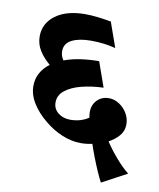

<svg xmlns="http://www.w3.org/2000/svg" viewBox="-84 -699 729 879"><g transform="rotate(10 280.5 -259.5)"><path d="M445 114Q435 95 422 65.5Q409 36 396.5 3.5Q384 -29 376 -54Q350 -48 323 -48Q279 -48 235 -66.5Q191 -85 154 -116Q114 -148 89 -187.5Q64 -227 64 -268Q64 -302 79 -329Q94 -356 121 -376Q91 -401 72 -431Q53 -461 53 -497Q53 -558 104 -595.5Q155 -633 241 -633Q268 -633 298.5 -629.5Q329 -626 362 -620L403 -504Q350 -518 288 -518Q233 -518 199.5 -501Q166 -484 166 -448Q166 -426 179 -407Q214 -420 255.5 -426Q297 -432 341 -432L382 -316Q326 -314 279.5 -302Q233 -290 205 -267.5Q177 -245 177 -212Q177 -182 200 -163.5Q223 -145 257 -145Q306 -145 342 -170Q339 -182 339 -196Q339 -229 360.5 -251Q382 -273 415 -273Q441 -273 464 -257.5Q487 -242 500.5 -218.5Q514 -195 514 -168Q514 -137 494 -114.5Q474 -92 447 -78Q470 -43 500.5 -7.5Q531 28 561 52Z"/></g></svg>

Font: Noto Serif Devanagari ExtraBold
Style: Regular
Weight: 800
Designer: Universal Thirst, Indian Type Foundry and the Monotype Design Team
Foundry: Monotype Imaging Inc.
Version: Version 2.004; ttfautohint (v1.8.4.7-5d5b)